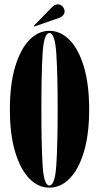

<svg xmlns="http://www.w3.org/2000/svg" viewBox="-20 -853 456 884"><path d="M207.5 11Q156 11 115 -31Q74 -73 49.8 -153.2Q25.5 -233.5 25.5 -349Q25.5 -465 49.8 -545.8Q74 -626.5 115 -668.8Q156 -711 207.5 -711Q259 -711 300.5 -668.8Q342 -626.5 366.2 -545.8Q390.5 -465 390.5 -349Q390.5 -233.5 366.2 -153.2Q342 -73 300.5 -31Q259 11 207.5 11ZM207.5 1Q233 1 239.2 -91.8Q245.5 -184.5 245.5 -349Q245.5 -513.5 239.2 -607.2Q233 -701 207.5 -701Q182 -701 176.2 -607.2Q170.5 -513.5 170.5 -349Q170.5 -184.5 176.2 -91.8Q182 1 207.5 1ZM138.5 -731 136 -734.5 220 -820.5Q233 -833 247 -833Q263.5 -833 273.5 -815.5Q277.5 -808.5 277.5 -800.5Q277.5 -791.5 270.8 -783Q264 -774.5 250.5 -770Z"/></svg>

Font: Imbue 100pt ExtraBold
Style: Regular
Weight: 800
Designer: Tyler Finck
Foundry: Etcetera Type Company
Version: Version 1.102; ttfautohint (v1.8.3)